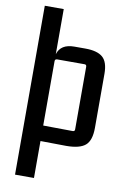

<svg xmlns="http://www.w3.org/2000/svg" viewBox="-113 -907 796 1208"><g transform="rotate(10 285.5 -302.5)"><path d="M72 237V-842H193V-554Q213 -621 300 -621H370Q446 -621 481 -591Q516 -561 516 -485V-140Q516 -59 479.5 -28Q443 3 357 3L193 1V237ZM193 -509V-98L382 -96Q395 -96 395 -109V-509Q395 -523 382 -523H207Q193 -523 193 -509Z"/></g></svg>

Font: Kdam Thmor Pro
Style: Regular
Weight: 400
Designer: Sovichet Tep, Longdey Hak
Foundry: Anagata Design
Version: Version 1.003; ttfautohint (v1.8.4.7-5d5b)